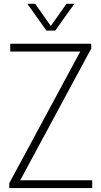

<svg xmlns="http://www.w3.org/2000/svg" viewBox="-20 -964 520 984"><path d="M27.5 0V-25L391.5 -700H32.5V-740H447.5V-715L83.5 -40H452.5V0ZM218 -807 120 -944.5H160.5L240.5 -830.5L320.5 -944.5H361L263 -807Z"/></svg>

Font: Encode Sans Condensed ExtraLight
Style: Regular
Weight: 200
Width: 3
Designer: Multiple Designers
Foundry: Impallari Type
Version: Version 3.000; ttfautohint (v1.8.3) -l 8 -r 50 -G 200 -x 14 